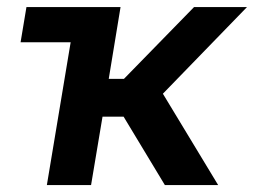

<svg xmlns="http://www.w3.org/2000/svg" viewBox="-20 -536 735 556"><path d="M39.6 -413.6 56.6 -515.6H329.1L294.9 -307.6H338.9L542 -515.6H695.3L451.7 -264.6L611.8 0H457.5L337.9 -198.2H276.9L243.7 0H115.7L184.6 -413.6Z"/></svg>

Font: Inter Display Semi Bold
Style: Italic
Weight: 600
Italic angle: -9.39999°
Designer: Rasmus Andersson
Foundry: rsms
Version: Version 4.000;git-4fc901f